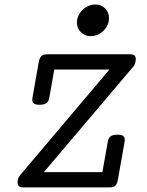

<svg xmlns="http://www.w3.org/2000/svg" viewBox="-20 -816 640 836"><path d="M425.8 -66.4 449.2 -197.8Q452.1 -214.8 461.4 -222.2Q470.7 -229.5 491.2 -229.5Q511.7 -229.5 518.6 -222.2Q525.4 -214.8 522.5 -197.8L493.2 -33.2Q490.2 -14.6 481.9 -7.3Q473.6 0 457 0H83Q66.4 0 60.5 -7.3Q54.7 -14.6 57.6 -33.2Q59.1 -40 61.8 -44.9Q64.5 -49.8 68.4 -54.2L456.5 -513.2H216.3L194.8 -391.6Q191.9 -374.5 182.4 -367.2Q172.9 -359.9 152.3 -359.9Q131.8 -359.9 125.2 -367.2Q118.7 -374.5 121.6 -391.6L148.9 -546.4Q152.3 -564.9 160.6 -572.3Q168.9 -579.6 185.5 -579.6H544.9Q561.5 -579.6 567.4 -572.3Q573.2 -564.9 569.8 -546.4Q567.4 -534.2 561.5 -527.3L170.9 -66.4ZM374.5 -658.7Q361.3 -658.7 350.6 -663.3Q339.8 -668 331.8 -676Q323.7 -684.1 319.3 -694.8Q314.9 -705.6 314.9 -717.8Q314.9 -733.9 321.8 -748.3Q328.6 -762.7 339.8 -773.4Q351.1 -784.2 365.5 -790.3Q379.9 -796.4 395.5 -796.4Q408.7 -796.4 419.4 -791.7Q430.2 -787.1 438 -779.1Q445.8 -771 450.2 -760.3Q454.6 -749.5 454.6 -737.8Q454.6 -721.2 448 -706.8Q441.4 -692.4 430.2 -681.6Q418.9 -670.9 404.5 -664.8Q390.1 -658.7 374.5 -658.7Z"/></svg>

Font: Courier Prime
Style: Italic
Weight: 400
Monospace: yes
Designer: Alan Dague-Greene
Foundry: Quote-Unquote Apps
Version: Version 1.202